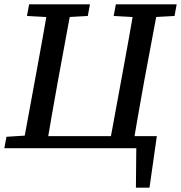

<svg xmlns="http://www.w3.org/2000/svg" viewBox="-31 -687 839 890"><path d="M599 183 601 -25 628 0H134L139 -56H696L662 183ZM73 0 139 -359Q153 -436 167 -513Q181 -590 194 -667H303L237 -309Q223 -232 209.5 -154.5Q196 -77 183 0ZM94 -613 104 -667H386L376 -613L252 -606H221ZM473 0 539 -359Q553 -436 567 -513Q581 -590 594 -667H704L637 -309Q623 -232 609.5 -154.5Q596 -77 583 0ZM496 -613 506 -667H788L778 -613L652 -606H622ZM-11 0 -1 -53 126 -61H140L135 0Z"/></svg>

Font: Source Serif 4 Medium
Style: Italic
Weight: 500
Italic angle: -12°
Designer: Frank Grießhammer
Foundry: Adobe Systems Incorporated
Version: Version 4.004;hotconv 1.0.116;makeotfexe 2.5.65601